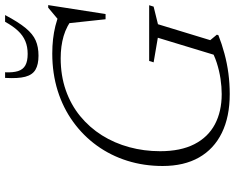

<svg xmlns="http://www.w3.org/2000/svg" viewBox="-104 -807 921 753"><g transform="rotate(-90 356.5 -430.5)"><path d="M364 -21.5Q392.5 -21.5 424.2 -26.2Q456 -31 487 -41Q518 -51 543.5 -66.5L511 -28.5L585 -272L488.5 -288.5L494 -306H712.5L707 -288.5L638 -271.5L575.5 -66.5L597 -40.5L595 -34.5Q561 -21 523 -10.8Q485 -0.5 445 4.8Q405 10 364 10Q275 10 211.8 -21Q148.5 -52 115.2 -110.8Q82 -169.5 82 -253Q82 -326.5 102.5 -391.8Q123 -457 161.8 -510.8Q200.5 -564.5 255 -604Q309.5 -643.5 377.2 -664.8Q445 -686 523 -686Q552.5 -686 579.2 -683Q606 -680 631.2 -673.8Q656.5 -667.5 681 -657.5L651.5 -659L703 -702H713L678 -477H657.5L640.5 -635L667.5 -601.5Q631 -630 591.5 -641.5Q552 -653 504.5 -653Q436.5 -653 379.2 -633Q322 -613 277.5 -576.5Q233 -540 202.2 -491Q171.5 -442 155.8 -384Q140 -326 140 -263Q140 -182.5 167.5 -128.8Q195 -75 245.5 -48.2Q296 -21.5 364 -21.5ZM521.5 -782.5Q550 -782.5 572 -791.8Q594 -801 612.2 -820.5Q630.5 -840 647.5 -871H674Q646.5 -819 623 -790.5Q599.5 -762 574.2 -751Q549 -740 514.5 -740Q480 -740 459.8 -751.8Q439.5 -763.5 432 -792Q424.5 -820.5 427.5 -871H449.5Q448 -840 454.2 -820.2Q460.5 -800.5 476.8 -791.5Q493 -782.5 521.5 -782.5Z"/></g></svg>

Font: Newsreader 16pt 16pt Light
Style: Italic
Weight: 300
Italic angle: -17°
Version: Version 1.003